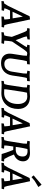

<svg xmlns="http://www.w3.org/2000/svg" viewBox="1381 -2187 806 3630"><g transform="rotate(90 1784.0 -372.0)"><path d="M489 -44 479 1Q433 0 407 0L281 4L284 -40L338 -52L333 -117L326 -159H168L138 -92L125 -52L173 -44L163 1Q120 0 92 0L-11 4L-8 -40L36 -50L79 -120L277 -529L337 -537L428 -106L445 -51ZM283 -401 191 -206 316 -208Z M1005 -489 954 -479Q918 -442 896 -408L754 -197L744 -133Q737 -80 737 -50L798 -45L786 4Q732 0 662 0L578 4L580 -39L638 -50Q639 -53 642.5 -66Q646 -79 649.5 -91.5Q653 -104 653 -110L666 -193L577 -423Q569 -448 546 -478L499 -485L509 -530Q560 -529 587 -529L716 -533L713 -489L658 -477Q661 -445 673 -412L729 -265L840 -437L861 -477L814 -485L824 -530Q871 -529 898 -529L1008 -533Z M1017 -46Q983 -88 983 -154Q983 -176 987 -200L1019 -408Q1023 -437 1023 -477L968 -486L979 -533Q1039 -529 1061 -529L1187 -533L1182 -482L1125 -477Q1114 -440 1108 -402L1077 -198Q1074 -179 1074 -163Q1074 -121 1092 -92Q1118 -51 1179 -51Q1240 -51 1277 -90.5Q1314 -130 1324 -198L1357 -408Q1360 -444 1360 -477L1305 -486L1316 -533Q1371 -529 1394 -529L1505 -533L1501 -482L1444 -477Q1435 -451 1427 -402L1396 -200Q1381 -102 1320.5 -45.5Q1260 11 1161 11Q1062 11 1017 -46Z M1655 -529 1797 -536Q1908 -536 1968.5 -476Q2029 -416 2029 -313Q2029 -172 1948 -83.5Q1867 5 1727 5L1582 0L1498 4L1500 -39L1558 -50Q1571 -88 1574 -110L1620 -410Q1623 -432 1623 -477L1569 -486L1580 -533Q1625 -530 1655 -529ZM1792 -485Q1754 -485 1722 -480Q1714 -454 1706 -405L1665 -133Q1656 -81 1656 -49Q1686 -47 1730 -47Q1800 -47 1848 -87Q1935 -160 1935 -312Q1935 -389 1899.5 -437Q1864 -485 1792 -485Z M2509 -44 2499 1Q2453 0 2427 0L2301 4L2304 -40L2358 -52L2353 -117L2346 -159H2188L2158 -92L2145 -52L2193 -44L2183 1Q2140 0 2112 0L2009 4L2012 -40L2056 -50L2099 -120L2297 -529L2357 -537L2448 -106L2465 -51ZM2303 -401 2211 -206 2336 -208Z M2719 -529 2862 -536Q2934 -536 2976.5 -502Q3019 -468 3019 -405.5Q3019 -343 2983.5 -298Q2948 -253 2890 -233Q2928 -129 2975 -50L3023 -45L3011 4Q2952 0 2881 0Q2861 -69 2854 -87L2804 -219H2801Q2783 -219 2739 -221L2726 -133Q2719 -85 2719 -50L2781 -45L2768 4Q2714 0 2644 0L2558 4L2560 -39L2619 -50Q2632 -88 2635 -110L2683 -410Q2686 -432 2686 -477L2631 -486L2641 -533Q2689 -530 2719 -529ZM2823 -490Q2810 -490 2786 -487Q2773 -435 2768 -405L2746 -267Q2765 -266 2793 -266Q2860 -266 2894 -300.5Q2928 -335 2928 -399Q2928 -490 2823 -490Z M3547 -44 3537 1Q3491 0 3465 0L3339 4L3342 -40L3396 -52L3391 -117L3384 -159H3226L3196 -92L3183 -52L3231 -44L3221 1Q3178 0 3150 0L3047 4L3050 -40L3094 -50L3137 -120L3335 -529L3395 -537L3486 -106L3503 -51ZM3341 -401 3249 -206 3374 -208ZM3460 -755 3505 -695Q3402 -635 3388 -624L3317 -564L3285 -605Z"/></g></svg>

Font: Andada SC
Style: Italic
Weight: 400
Italic angle: -8.29999°
Designer: Carolina Giovagnoli
Foundry: Carolina Giovagnoli
Version: Version 1.003